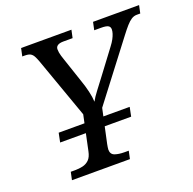

<svg xmlns="http://www.w3.org/2000/svg" viewBox="-126 -841 971 968"><g transform="rotate(-20 359.5 -357.0)"><path d="M108 -199 118 -248H499L489 -199ZM99 0 108 -42H131Q153 -42 172.5 -46.5Q192 -51 206.5 -65Q221 -79 227 -109L266 -293L150 -619Q143 -638 136.5 -649.5Q130 -661 120 -666.5Q110 -672 90 -672H77L86 -714H356L347 -672H297Q277 -672 266.5 -665Q256 -658 256 -645Q256 -637 257.5 -627.5Q259 -618 262 -608.5Q265 -599 269 -587L314 -453Q325 -422 332.5 -390Q340 -358 341 -333Q352 -354 372 -380Q392 -406 419 -442L512 -566Q525 -583 532.5 -597Q540 -611 544 -623.5Q548 -636 548 -646Q548 -660 537.5 -666Q527 -672 500 -672H463L472 -714H719L710 -672H691Q676 -672 662.5 -663.5Q649 -655 634 -638Q619 -621 600 -596L367 -291L328 -110Q327 -104 325.5 -95.5Q324 -87 324 -82Q324 -57 344.5 -49.5Q365 -42 396 -42H419L410 0Z"/></g></svg>

Font: Noto Serif
Style: Italic
Weight: 400
Italic angle: -12°
Designer: Monotype Design Team
Foundry: Monotype Imaging Inc.
Version: Version 2.013